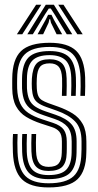

<svg xmlns="http://www.w3.org/2000/svg" viewBox="-20 -791 420 819"><path d="M187 8.5Q109 8.5 73.6 -26.2Q38.2 -61 35 -141.2Q34.2 -160.2 34.2 -181.2Q34.2 -202.2 35.5 -219.5H55.2Q54.2 -203.2 54.1 -182Q54 -160.8 54.8 -142.2Q57.5 -71 88.4 -40.1Q119.2 -9.2 187 -9.2Q262 -9.2 294.1 -39.6Q326.2 -70 327.2 -138.5Q327.8 -147.2 327.8 -155.1Q327.8 -163 327.8 -171.1Q327.8 -179.2 327.8 -187.8Q327.8 -245 300.2 -273.1Q272.8 -301.2 222 -319L179 -334.2Q154.2 -343 141.2 -352.8Q128.2 -362.5 122.9 -376.9Q117.5 -391.2 116 -413.8Q115.2 -423.5 115.4 -434.1Q115.5 -444.8 116 -456.2Q118.8 -500 135.1 -519.1Q151.5 -538.2 191.8 -538.2Q226.2 -538.2 244.5 -520.8Q262.8 -503.2 264.2 -457.2Q264.8 -445 264.6 -425Q264.5 -405 263.8 -382.2H244Q244.8 -404 245 -423Q245.2 -442 244.8 -456.2Q243.5 -491 230.9 -505.9Q218.2 -520.8 191.8 -520.8Q162.8 -520.8 150.6 -505.8Q138.5 -490.8 137 -456.2Q136.5 -444.5 136.4 -434.9Q136.2 -425.2 137 -413.8Q138.2 -392.8 143.6 -381.2Q149 -369.8 159.4 -363.5Q169.8 -357.2 185 -351.5L227 -336.5Q262.5 -324 289.9 -307Q317.2 -290 332.9 -262Q348.5 -234 348.5 -187.8Q348.5 -179 348.6 -171Q348.8 -163 348.6 -155.1Q348.5 -147.2 348.2 -138.5Q347.2 -61.2 310.6 -26.4Q274 8.5 187 8.5ZM187 -26.8Q128.5 -26.8 102.8 -54.2Q77 -81.8 74.5 -143Q74 -160.2 73.9 -180.1Q73.8 -200 75 -219.5H95Q93.8 -200 93.8 -179.6Q93.8 -159.2 94.2 -144Q96.2 -90.8 117.9 -67.5Q139.5 -44.2 187 -44.2Q240.5 -44.2 262.5 -67Q284.5 -89.8 285.5 -138.8Q285.8 -152 285.8 -163.4Q285.8 -174.8 285.8 -187.8Q285.8 -228.5 267.9 -249.9Q250 -271.2 211.8 -284L166.8 -299.2Q134 -310.2 114.2 -324Q94.5 -337.8 85.1 -359Q75.8 -380.2 74 -413.8Q73.8 -426 73.9 -435.9Q74 -445.8 74 -456.2Q74.8 -518.2 101.6 -545.8Q128.5 -573.2 191.8 -573.2Q249.2 -573.2 275.2 -546.9Q301.2 -520.5 303.8 -459.5Q304.2 -443.8 304.2 -425Q304.2 -406.2 303 -382.2H283.2Q284.2 -406.2 284.4 -424.5Q284.5 -442.8 284 -459.2Q282 -513.2 259.1 -534.5Q236.2 -555.8 191.8 -555.8Q140 -555.8 117.8 -532.4Q95.5 -509 95 -456.2Q95 -445.2 94.8 -435.5Q94.5 -425.8 95 -413.8Q96.8 -384.5 104.8 -366.5Q112.8 -348.5 129.4 -337.1Q146 -325.8 172.8 -316.5L216.8 -301.5Q263 -285.8 284.9 -261Q306.8 -236.2 306.8 -187.8Q306.8 -174.8 306.8 -163.1Q306.8 -151.5 306.5 -138.8Q305.5 -79.8 278.4 -53.2Q251.2 -26.8 187 -26.8ZM187 -61.8Q150.5 -61.8 133.1 -80.9Q115.8 -100 114 -145Q113.5 -160.2 113.5 -180Q113.5 -199.8 114.5 -219.5H134.2Q133.2 -202 133.2 -182.5Q133.2 -163 133.8 -146.5Q135 -110.5 147.5 -94.9Q160 -79.2 187 -79.2Q217.8 -79.2 230.2 -93.8Q242.8 -108.2 243.5 -139Q244 -152 244 -163.4Q244 -174.8 244 -187.8Q244 -216.5 232.9 -229.5Q221.8 -242.5 201.2 -249L154.5 -264.2Q118.8 -276 91.4 -292.6Q64 -309.2 48.4 -337.9Q32.8 -366.5 32.2 -413.5Q32 -426.8 32.1 -437.2Q32.2 -447.8 32.2 -456.5Q32.8 -537.2 69.5 -572.9Q106.2 -608.5 191.8 -608.5Q269.5 -608.5 304.8 -574.4Q340 -540.2 343.2 -461.2Q343.8 -443.8 343.6 -422.8Q343.5 -401.8 342.5 -382.2H322.8Q323.8 -399.8 324 -421.1Q324.2 -442.5 323.5 -460Q320.5 -530.2 289.9 -560.5Q259.2 -590.8 191.8 -590.8Q117.5 -590.8 85.6 -559.2Q53.8 -527.8 53.2 -456.5Q53 -445.2 52.9 -435.5Q52.8 -425.8 53.2 -413.5Q54.8 -374.5 66.4 -349.6Q78 -324.8 101.2 -309.1Q124.5 -293.5 160.5 -281.8L206.5 -266.8Q239.8 -255.5 252.2 -237.4Q264.8 -219.2 264.8 -187.8Q264.8 -180 264.9 -172.1Q265 -164.2 264.9 -156.1Q264.8 -148 264.5 -138.8Q263.8 -98.5 246.1 -80.1Q228.5 -61.8 187 -61.8ZM52 -644.8 134 -770.8H156.2L75 -644.8ZM96.5 -644.8 175.2 -770.8H209.8L288.2 -644.8H264.8L214.5 -727L196.8 -754.5H188L170.2 -727L120 -644.8ZM140.2 -644.8 174.5 -706.2 185.2 -728H199.5L210.2 -706.2L245.2 -644.8H221.5L197.5 -693.8L194 -709.2H190.8L187.2 -693.8L164 -644.8ZM310 -644.8 228.5 -770.8H250.8L332.8 -644.8Z"/></svg>

Font: Big Shoulders Inline Display Thin
Style: Bold
Weight: 700
Version: Version 2.002